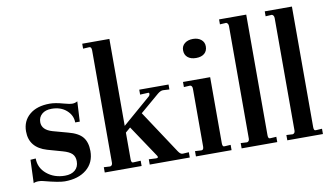

<svg xmlns="http://www.w3.org/2000/svg" viewBox="-75 -897 1856 1072"><g transform="rotate(-10 853.5 -360.5)"><path d="M213 10Q180 10 97 -12Q84 -16 70 -16Q49 -16 40 -10L45 -142L75 -144Q75 -91 117 -56Q159 -21 220 -21Q256 -21 277 -39Q298 -57 298 -89Q298 -116 282.5 -131.5Q267 -147 231 -157L146 -181Q48 -210 48 -302Q48 -361 90 -396.5Q132 -432 205 -432Q236 -432 282 -419Q314 -410 330 -410Q345 -410 359 -418L353 -304H327Q327 -344 294.5 -373Q262 -402 210 -402Q175 -402 155 -384.5Q135 -367 135 -339Q135 -295 194 -278L278 -255Q336 -240 359.5 -211Q383 -182 383 -132Q383 -66 336.5 -28Q290 10 213 10Z M441 0V-30L477 -28Q490 -31 490 -47V-683Q490 -704 478 -704L442 -702V-730H596V-237L757 -376Q763 -382 763 -389Q763 -398 754 -396L711 -394V-422H877V-394L841 -396Q827 -396 810 -382L702 -290L863 -46Q876 -26 890 -28L923 -30V0H696V-30L736 -28H738Q754 -28 745 -42L624 -223L596 -199V-47Q596 -37 599 -32Q602 -27 609 -28L650 -30V0Z M958 0V-30L994 -28Q1007 -28 1007 -47V-375Q1007 -392 995 -395L959 -393V-422H1113V-47Q1113 -37 1116 -32Q1119 -27 1126 -28L1160 -30V0ZM990 -596Q990 -620 1008 -634.5Q1026 -649 1055 -649Q1083 -649 1101 -634.5Q1119 -620 1119 -596Q1119 -570 1102 -555.5Q1085 -541 1055 -541Q1025 -541 1007.5 -555.5Q990 -570 990 -596Z M1217 0V-30L1253 -28Q1266 -31 1266 -47V-684Q1266 -700 1254 -705L1218 -703V-731H1372V-47Q1372 -37 1375 -32Q1378 -27 1385 -28L1419 -30V0Z M1476 0V-30L1512 -28Q1525 -31 1525 -47V-684Q1525 -700 1513 -705L1477 -703V-731H1631V-47Q1631 -37 1634 -32Q1637 -27 1644 -28L1678 -30V0Z"/></g></svg>

Font: UnnaMedium
Style: Regular
Weight: 500
Designer: Jorge de Buen Unna
Foundry: Omnibus-Type
Version: Version 2.008;hotconv 1.0.109;makeotfexe 2.5.65596